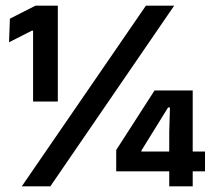

<svg xmlns="http://www.w3.org/2000/svg" viewBox="-20 -659 754 679"><path d="M97 -300V-550.5H92.5L12 -509.5L15 -593L105.5 -639H184.5V-300ZM57 0 496 -639H596L158 0ZM578.5 0V-191.5L581 -279H574.5L480 -126.5V-98.5L440.5 -123H705V-53H391V-128.5L526.5 -339H661.5V0Z"/></svg>

Font: Anek Telugu Medium SemiBold
Style: Regular
Weight: 600
Version: Version 1.003